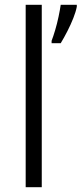

<svg xmlns="http://www.w3.org/2000/svg" viewBox="-20 -780 340 800"><path d="M154 0H87V-760H154ZM300 -752Q296 -731 285.5 -704.5Q275 -678 261 -650.5Q247 -623 233 -600H195V-610Q202 -628 210 -655Q218 -682 224 -710.5Q230 -739 233 -760H300Z"/></svg>

Font: Noto Sans Syriac Eastern Light
Style: Regular
Weight: 300
Designer: Patrick Giasson and the Monotype Design Team
Foundry: Monotype Imaging Inc.
Version: Version 3.001